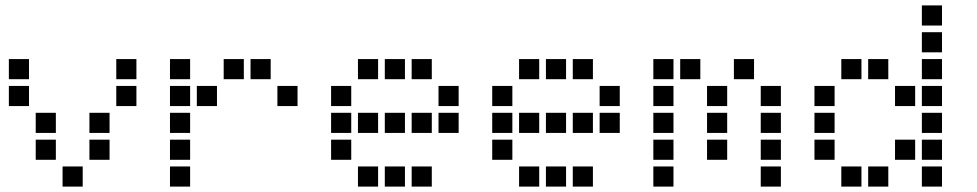

<svg xmlns="http://www.w3.org/2000/svg" viewBox="-20 -708 3640 715"><path d="M14 -488Q13 -488 13 -488Q13 -488 13 -487V-414Q13 -413 13 -413Q13 -413 14 -413H87Q88 -413 88 -413Q88 -413 88 -414V-487Q88 -488 88 -488Q88 -488 87 -488ZM414 -488Q413 -488 413 -488Q413 -488 413 -487V-414Q413 -413 413 -413Q413 -413 414 -413H487Q488 -413 488 -413Q488 -413 488 -414V-487Q488 -488 488 -488Q488 -488 487 -488ZM14 -388Q13 -388 13 -388Q13 -388 13 -387V-314Q13 -313 13 -313Q13 -313 14 -313H87Q88 -313 88 -313Q88 -313 88 -314V-387Q88 -388 88 -388Q88 -388 87 -388ZM414 -388Q413 -388 413 -388Q413 -388 413 -387V-314Q413 -313 413 -313Q413 -313 414 -313H487Q488 -313 488 -313Q488 -313 488 -314V-387Q488 -388 488 -388Q488 -388 487 -388ZM114 -288Q113 -288 113 -288Q113 -288 113 -287V-214Q113 -213 113 -213Q113 -213 114 -213H187Q188 -213 188 -213Q188 -213 188 -214V-287Q188 -288 188 -288Q188 -288 187 -288ZM314 -288Q313 -288 313 -288Q313 -288 313 -287V-214Q313 -213 313 -213Q313 -213 314 -213H387Q388 -213 388 -213Q388 -213 388 -214V-287Q388 -288 388 -288Q388 -288 387 -288ZM114 -188Q113 -188 113 -188Q113 -188 113 -187V-114Q113 -113 113 -113Q113 -113 114 -113H187Q188 -113 188 -113Q188 -113 188 -114V-187Q188 -188 188 -188Q188 -188 187 -188ZM314 -188Q313 -188 313 -188Q313 -188 313 -187V-114Q313 -113 313 -113Q313 -113 314 -113H387Q388 -113 388 -113Q388 -113 388 -114V-187Q388 -188 388 -188Q388 -188 387 -188ZM214 -88Q213 -88 213 -88Q213 -88 213 -87V-14Q213 -13 213 -13Q213 -13 214 -13H287Q288 -13 288 -13Q288 -13 288 -14V-87Q288 -88 288 -88Q288 -88 287 -88Z M614 -488Q613 -488 613 -488Q613 -488 613 -487V-414Q613 -413 613 -413Q613 -413 614 -413H687Q688 -413 688 -413Q688 -413 688 -414V-487Q688 -488 688 -488Q688 -488 687 -488ZM814 -488Q813 -488 813 -488Q813 -488 813 -487V-414Q813 -413 813 -413Q813 -413 814 -413H887Q888 -413 888 -413Q888 -413 888 -414V-487Q888 -488 888 -488Q888 -488 887 -488ZM914 -488Q913 -488 913 -488Q913 -488 913 -487V-414Q913 -413 913 -413Q913 -413 914 -413H987Q988 -413 988 -413Q988 -413 988 -414V-487Q988 -488 988 -488Q988 -488 987 -488ZM614 -388Q613 -388 613 -388Q613 -388 613 -387V-314Q613 -313 613 -313Q613 -313 614 -313H687Q688 -313 688 -313Q688 -313 688 -314V-387Q688 -388 688 -388Q688 -388 687 -388ZM714 -388Q713 -388 713 -388Q713 -388 713 -387V-314Q713 -313 713 -313Q713 -313 714 -313H787Q788 -313 788 -313Q788 -313 788 -314V-387Q788 -388 788 -388Q788 -388 787 -388ZM1014 -388Q1013 -388 1013 -388Q1013 -388 1013 -387V-314Q1013 -313 1013 -313Q1013 -313 1014 -313H1087Q1088 -313 1088 -313Q1088 -313 1088 -314V-387Q1088 -388 1088 -388Q1088 -388 1087 -388ZM614 -288Q613 -288 613 -288Q613 -288 613 -287V-214Q613 -213 613 -213Q613 -213 614 -213H687Q688 -213 688 -213Q688 -213 688 -214V-287Q688 -288 688 -288Q688 -288 687 -288ZM614 -188Q613 -188 613 -188Q613 -188 613 -187V-114Q613 -113 613 -113Q613 -113 614 -113H687Q688 -113 688 -113Q688 -113 688 -114V-187Q688 -188 688 -188Q688 -188 687 -188ZM614 -88Q613 -88 613 -88Q613 -88 613 -87V-14Q613 -13 613 -13Q613 -13 614 -13H687Q688 -13 688 -13Q688 -13 688 -14V-87Q688 -88 688 -88Q688 -88 687 -88Z M1314 -488Q1313 -488 1313 -488Q1313 -488 1313 -487V-414Q1313 -413 1313 -413Q1313 -413 1314 -413H1387Q1388 -413 1388 -413Q1388 -413 1388 -414V-487Q1388 -488 1388 -488Q1388 -488 1387 -488ZM1414 -488Q1413 -488 1413 -488Q1413 -488 1413 -487V-414Q1413 -413 1413 -413Q1413 -413 1414 -413H1487Q1488 -413 1488 -413Q1488 -413 1488 -414V-487Q1488 -488 1488 -488Q1488 -488 1487 -488ZM1514 -488Q1513 -488 1513 -488Q1513 -488 1513 -487V-414Q1513 -413 1513 -413Q1513 -413 1514 -413H1587Q1588 -413 1588 -413Q1588 -413 1588 -414V-487Q1588 -488 1588 -488Q1588 -488 1587 -488ZM1214 -388Q1213 -388 1213 -388Q1213 -388 1213 -387V-314Q1213 -313 1213 -313Q1213 -313 1214 -313H1287Q1288 -313 1288 -313Q1288 -313 1288 -314V-387Q1288 -388 1288 -388Q1288 -388 1287 -388ZM1614 -388Q1613 -388 1613 -388Q1613 -388 1613 -387V-314Q1613 -313 1613 -313Q1613 -313 1614 -313H1687Q1688 -313 1688 -313Q1688 -313 1688 -314V-387Q1688 -388 1688 -388Q1688 -388 1687 -388ZM1214 -288Q1213 -288 1213 -288Q1213 -288 1213 -287V-214Q1213 -213 1213 -213Q1213 -213 1214 -213H1287Q1288 -213 1288 -213Q1288 -213 1288 -214V-287Q1288 -288 1288 -288Q1288 -288 1287 -288ZM1314 -288Q1313 -288 1313 -288Q1313 -288 1313 -287V-214Q1313 -213 1313 -213Q1313 -213 1314 -213H1387Q1388 -213 1388 -213Q1388 -213 1388 -214V-287Q1388 -288 1388 -288Q1388 -288 1387 -288ZM1414 -288Q1413 -288 1413 -288Q1413 -288 1413 -287V-214Q1413 -213 1413 -213Q1413 -213 1414 -213H1487Q1488 -213 1488 -213Q1488 -213 1488 -214V-287Q1488 -288 1488 -288Q1488 -288 1487 -288ZM1514 -288Q1513 -288 1513 -288Q1513 -288 1513 -287V-214Q1513 -213 1513 -213Q1513 -213 1514 -213H1587Q1588 -213 1588 -213Q1588 -213 1588 -214V-287Q1588 -288 1588 -288Q1588 -288 1587 -288ZM1614 -288Q1613 -288 1613 -288Q1613 -288 1613 -287V-214Q1613 -213 1613 -213Q1613 -213 1614 -213H1687Q1688 -213 1688 -213Q1688 -213 1688 -214V-287Q1688 -288 1688 -288Q1688 -288 1687 -288ZM1214 -188Q1213 -188 1213 -188Q1213 -188 1213 -187V-114Q1213 -113 1213 -113Q1213 -113 1214 -113H1287Q1288 -113 1288 -113Q1288 -113 1288 -114V-187Q1288 -188 1288 -188Q1288 -188 1287 -188ZM1314 -88Q1313 -88 1313 -88Q1313 -88 1313 -87V-14Q1313 -13 1313 -13Q1313 -13 1314 -13H1387Q1388 -13 1388 -13Q1388 -13 1388 -14V-87Q1388 -88 1388 -88Q1388 -88 1387 -88ZM1414 -88Q1413 -88 1413 -88Q1413 -88 1413 -87V-14Q1413 -13 1413 -13Q1413 -13 1414 -13H1487Q1488 -13 1488 -13Q1488 -13 1488 -14V-87Q1488 -88 1488 -88Q1488 -88 1487 -88ZM1514 -88Q1513 -88 1513 -88Q1513 -88 1513 -87V-14Q1513 -13 1513 -13Q1513 -13 1514 -13H1587Q1588 -13 1588 -13Q1588 -13 1588 -14V-87Q1588 -88 1588 -88Q1588 -88 1587 -88Z M1914 -488Q1913 -488 1913 -488Q1913 -488 1913 -487V-414Q1913 -413 1913 -413Q1913 -413 1914 -413H1987Q1988 -413 1988 -413Q1988 -413 1988 -414V-487Q1988 -488 1988 -488Q1988 -488 1987 -488ZM2014 -488Q2013 -488 2013 -488Q2013 -488 2013 -487V-414Q2013 -413 2013 -413Q2013 -413 2014 -413H2087Q2088 -413 2088 -413Q2088 -413 2088 -414V-487Q2088 -488 2088 -488Q2088 -488 2087 -488ZM2114 -488Q2113 -488 2113 -488Q2113 -488 2113 -487V-414Q2113 -413 2113 -413Q2113 -413 2114 -413H2187Q2188 -413 2188 -413Q2188 -413 2188 -414V-487Q2188 -488 2188 -488Q2188 -488 2187 -488ZM1814 -388Q1813 -388 1813 -388Q1813 -388 1813 -387V-314Q1813 -313 1813 -313Q1813 -313 1814 -313H1887Q1888 -313 1888 -313Q1888 -313 1888 -314V-387Q1888 -388 1888 -388Q1888 -388 1887 -388ZM2214 -388Q2213 -388 2213 -388Q2213 -388 2213 -387V-314Q2213 -313 2213 -313Q2213 -313 2214 -313H2287Q2288 -313 2288 -313Q2288 -313 2288 -314V-387Q2288 -388 2288 -388Q2288 -388 2287 -388ZM1814 -288Q1813 -288 1813 -288Q1813 -288 1813 -287V-214Q1813 -213 1813 -213Q1813 -213 1814 -213H1887Q1888 -213 1888 -213Q1888 -213 1888 -214V-287Q1888 -288 1888 -288Q1888 -288 1887 -288ZM1914 -288Q1913 -288 1913 -288Q1913 -288 1913 -287V-214Q1913 -213 1913 -213Q1913 -213 1914 -213H1987Q1988 -213 1988 -213Q1988 -213 1988 -214V-287Q1988 -288 1988 -288Q1988 -288 1987 -288ZM2014 -288Q2013 -288 2013 -288Q2013 -288 2013 -287V-214Q2013 -213 2013 -213Q2013 -213 2014 -213H2087Q2088 -213 2088 -213Q2088 -213 2088 -214V-287Q2088 -288 2088 -288Q2088 -288 2087 -288ZM2114 -288Q2113 -288 2113 -288Q2113 -288 2113 -287V-214Q2113 -213 2113 -213Q2113 -213 2114 -213H2187Q2188 -213 2188 -213Q2188 -213 2188 -214V-287Q2188 -288 2188 -288Q2188 -288 2187 -288ZM2214 -288Q2213 -288 2213 -288Q2213 -288 2213 -287V-214Q2213 -213 2213 -213Q2213 -213 2214 -213H2287Q2288 -213 2288 -213Q2288 -213 2288 -214V-287Q2288 -288 2288 -288Q2288 -288 2287 -288ZM1814 -188Q1813 -188 1813 -188Q1813 -188 1813 -187V-114Q1813 -113 1813 -113Q1813 -113 1814 -113H1887Q1888 -113 1888 -113Q1888 -113 1888 -114V-187Q1888 -188 1888 -188Q1888 -188 1887 -188ZM1914 -88Q1913 -88 1913 -88Q1913 -88 1913 -87V-14Q1913 -13 1913 -13Q1913 -13 1914 -13H1987Q1988 -13 1988 -13Q1988 -13 1988 -14V-87Q1988 -88 1988 -88Q1988 -88 1987 -88ZM2014 -88Q2013 -88 2013 -88Q2013 -88 2013 -87V-14Q2013 -13 2013 -13Q2013 -13 2014 -13H2087Q2088 -13 2088 -13Q2088 -13 2088 -14V-87Q2088 -88 2088 -88Q2088 -88 2087 -88ZM2114 -88Q2113 -88 2113 -88Q2113 -88 2113 -87V-14Q2113 -13 2113 -13Q2113 -13 2114 -13H2187Q2188 -13 2188 -13Q2188 -13 2188 -14V-87Q2188 -88 2188 -88Q2188 -88 2187 -88Z M2414 -488Q2413 -488 2413 -488Q2413 -488 2413 -487V-414Q2413 -413 2413 -413Q2413 -413 2414 -413H2487Q2488 -413 2488 -413Q2488 -413 2488 -414V-487Q2488 -488 2488 -488Q2488 -488 2487 -488ZM2514 -488Q2513 -488 2513 -488Q2513 -488 2513 -487V-414Q2513 -413 2513 -413Q2513 -413 2514 -413H2587Q2588 -413 2588 -413Q2588 -413 2588 -414V-487Q2588 -488 2588 -488Q2588 -488 2587 -488ZM2714 -488Q2713 -488 2713 -488Q2713 -488 2713 -487V-414Q2713 -413 2713 -413Q2713 -413 2714 -413H2787Q2788 -413 2788 -413Q2788 -413 2788 -414V-487Q2788 -488 2788 -488Q2788 -488 2787 -488ZM2414 -388Q2413 -388 2413 -388Q2413 -388 2413 -387V-314Q2413 -313 2413 -313Q2413 -313 2414 -313H2487Q2488 -313 2488 -313Q2488 -313 2488 -314V-387Q2488 -388 2488 -388Q2488 -388 2487 -388ZM2614 -388Q2613 -388 2613 -388Q2613 -388 2613 -387V-314Q2613 -313 2613 -313Q2613 -313 2614 -313H2687Q2688 -313 2688 -313Q2688 -313 2688 -314V-387Q2688 -388 2688 -388Q2688 -388 2687 -388ZM2814 -388Q2813 -388 2813 -388Q2813 -388 2813 -387V-314Q2813 -313 2813 -313Q2813 -313 2814 -313H2887Q2888 -313 2888 -313Q2888 -313 2888 -314V-387Q2888 -388 2888 -388Q2888 -388 2887 -388ZM2414 -288Q2413 -288 2413 -288Q2413 -288 2413 -287V-214Q2413 -213 2413 -213Q2413 -213 2414 -213H2487Q2488 -213 2488 -213Q2488 -213 2488 -214V-287Q2488 -288 2488 -288Q2488 -288 2487 -288ZM2614 -288Q2613 -288 2613 -288Q2613 -288 2613 -287V-214Q2613 -213 2613 -213Q2613 -213 2614 -213H2687Q2688 -213 2688 -213Q2688 -213 2688 -214V-287Q2688 -288 2688 -288Q2688 -288 2687 -288ZM2814 -288Q2813 -288 2813 -288Q2813 -288 2813 -287V-214Q2813 -213 2813 -213Q2813 -213 2814 -213H2887Q2888 -213 2888 -213Q2888 -213 2888 -214V-287Q2888 -288 2888 -288Q2888 -288 2887 -288ZM2414 -188Q2413 -188 2413 -188Q2413 -188 2413 -187V-114Q2413 -113 2413 -113Q2413 -113 2414 -113H2487Q2488 -113 2488 -113Q2488 -113 2488 -114V-187Q2488 -188 2488 -188Q2488 -188 2487 -188ZM2614 -188Q2613 -188 2613 -188Q2613 -188 2613 -187V-114Q2613 -113 2613 -113Q2613 -113 2614 -113H2687Q2688 -113 2688 -113Q2688 -113 2688 -114V-187Q2688 -188 2688 -188Q2688 -188 2687 -188ZM2814 -188Q2813 -188 2813 -188Q2813 -188 2813 -187V-114Q2813 -113 2813 -113Q2813 -113 2814 -113H2887Q2888 -113 2888 -113Q2888 -113 2888 -114V-187Q2888 -188 2888 -188Q2888 -188 2887 -188ZM2414 -88Q2413 -88 2413 -88Q2413 -88 2413 -87V-14Q2413 -13 2413 -13Q2413 -13 2414 -13H2487Q2488 -13 2488 -13Q2488 -13 2488 -14V-87Q2488 -88 2488 -88Q2488 -88 2487 -88ZM2814 -88Q2813 -88 2813 -88Q2813 -88 2813 -87V-14Q2813 -13 2813 -13Q2813 -13 2814 -13H2887Q2888 -13 2888 -13Q2888 -13 2888 -14V-87Q2888 -88 2888 -88Q2888 -88 2887 -88Z M3414 -688Q3413 -688 3413 -688Q3413 -688 3413 -687V-614Q3413 -613 3413 -613Q3413 -613 3414 -613H3487Q3488 -613 3488 -613Q3488 -613 3488 -614V-687Q3488 -688 3488 -688Q3488 -688 3487 -688ZM3414 -588Q3413 -588 3413 -588Q3413 -588 3413 -587V-514Q3413 -513 3413 -513Q3413 -513 3414 -513H3487Q3488 -513 3488 -513Q3488 -513 3488 -514V-587Q3488 -588 3488 -588Q3488 -588 3487 -588ZM3114 -488Q3113 -488 3113 -488Q3113 -488 3113 -487V-414Q3113 -413 3113 -413Q3113 -413 3114 -413H3187Q3188 -413 3188 -413Q3188 -413 3188 -414V-487Q3188 -488 3188 -488Q3188 -488 3187 -488ZM3214 -488Q3213 -488 3213 -488Q3213 -488 3213 -487V-414Q3213 -413 3213 -413Q3213 -413 3214 -413H3287Q3288 -413 3288 -413Q3288 -413 3288 -414V-487Q3288 -488 3288 -488Q3288 -488 3287 -488ZM3414 -488Q3413 -488 3413 -488Q3413 -488 3413 -487V-414Q3413 -413 3413 -413Q3413 -413 3414 -413H3487Q3488 -413 3488 -413Q3488 -413 3488 -414V-487Q3488 -488 3488 -488Q3488 -488 3487 -488ZM3014 -388Q3013 -388 3013 -388Q3013 -388 3013 -387V-314Q3013 -313 3013 -313Q3013 -313 3014 -313H3087Q3088 -313 3088 -313Q3088 -313 3088 -314V-387Q3088 -388 3088 -388Q3088 -388 3087 -388ZM3314 -388Q3313 -388 3313 -388Q3313 -388 3313 -387V-314Q3313 -313 3313 -313Q3313 -313 3314 -313H3387Q3388 -313 3388 -313Q3388 -313 3388 -314V-387Q3388 -388 3388 -388Q3388 -388 3387 -388ZM3414 -388Q3413 -388 3413 -388Q3413 -388 3413 -387V-314Q3413 -313 3413 -313Q3413 -313 3414 -313H3487Q3488 -313 3488 -313Q3488 -313 3488 -314V-387Q3488 -388 3488 -388Q3488 -388 3487 -388ZM3014 -288Q3013 -288 3013 -288Q3013 -288 3013 -287V-214Q3013 -213 3013 -213Q3013 -213 3014 -213H3087Q3088 -213 3088 -213Q3088 -213 3088 -214V-287Q3088 -288 3088 -288Q3088 -288 3087 -288ZM3414 -288Q3413 -288 3413 -288Q3413 -288 3413 -287V-214Q3413 -213 3413 -213Q3413 -213 3414 -213H3487Q3488 -213 3488 -213Q3488 -213 3488 -214V-287Q3488 -288 3488 -288Q3488 -288 3487 -288ZM3014 -188Q3013 -188 3013 -188Q3013 -188 3013 -187V-114Q3013 -113 3013 -113Q3013 -113 3014 -113H3087Q3088 -113 3088 -113Q3088 -113 3088 -114V-187Q3088 -188 3088 -188Q3088 -188 3087 -188ZM3314 -188Q3313 -188 3313 -188Q3313 -188 3313 -187V-114Q3313 -113 3313 -113Q3313 -113 3314 -113H3387Q3388 -113 3388 -113Q3388 -113 3388 -114V-187Q3388 -188 3388 -188Q3388 -188 3387 -188ZM3414 -188Q3413 -188 3413 -188Q3413 -188 3413 -187V-114Q3413 -113 3413 -113Q3413 -113 3414 -113H3487Q3488 -113 3488 -113Q3488 -113 3488 -114V-187Q3488 -188 3488 -188Q3488 -188 3487 -188ZM3114 -88Q3113 -88 3113 -88Q3113 -88 3113 -87V-14Q3113 -13 3113 -13Q3113 -13 3114 -13H3187Q3188 -13 3188 -13Q3188 -13 3188 -14V-87Q3188 -88 3188 -88Q3188 -88 3187 -88ZM3214 -88Q3213 -88 3213 -88Q3213 -88 3213 -87V-14Q3213 -13 3213 -13Q3213 -13 3214 -13H3287Q3288 -13 3288 -13Q3288 -13 3288 -14V-87Q3288 -88 3288 -88Q3288 -88 3287 -88ZM3414 -88Q3413 -88 3413 -88Q3413 -88 3413 -87V-14Q3413 -13 3413 -13Q3413 -13 3414 -13H3487Q3488 -13 3488 -13Q3488 -13 3488 -14V-87Q3488 -88 3488 -88Q3488 -88 3487 -88Z"/></svg>

Font: Doto Black
Style: Bold
Weight: 700
Monospace: yes
Version: Version 1.000